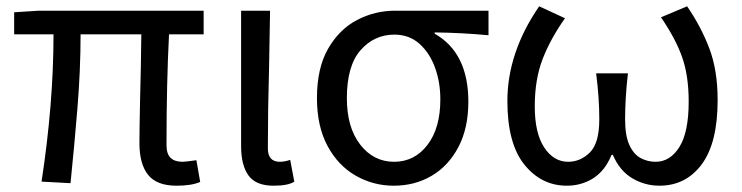

<svg xmlns="http://www.w3.org/2000/svg" viewBox="-20 -577 2357 610"><path d="M541 13Q478 13 450.5 -21.5Q423 -56 423 -122Q423 -162 425 -259Q428 -366 429 -468H236Q236 -355 226 -233Q216 -111 204 5L112 0Q150 -248 150 -468H25V-538L103 -543H627V-468H517Q509 -313 509 -116Q509 -88 522 -75.5Q535 -63 560 -63Q569 -63 604 -68L616 1Q589 13 541 13Z M849 13Q793 13 769.5 -19.5Q746 -52 746 -113V-543H838L835 -371Q831 -227 831 -106Q831 -63 869 -63Q884 -63 902 -69L915 0Q896 13 849 13Z M1231 13Q1166 13 1110 -19Q1054 -51 1020.5 -113.5Q987 -176 987 -265Q987 -361 1022.5 -422.5Q1058 -484 1114.5 -513.5Q1171 -543 1235 -543H1532V-465Q1446 -473 1361 -474V-470Q1468 -409 1468 -254Q1468 -170 1436.5 -110Q1405 -50 1351.5 -18.5Q1298 13 1231 13ZM1232 -63Q1297 -63 1338 -116.5Q1379 -170 1379 -261Q1379 -316 1362 -362.5Q1345 -409 1312.5 -438Q1280 -467 1233 -467Q1169 -467 1125.5 -417.5Q1082 -368 1082 -265Q1082 -172 1124.5 -117.5Q1167 -63 1232 -63Z M2075 13Q2029 13 1989 -10.5Q1949 -34 1927 -85H1923Q1902 -34 1864.5 -10.5Q1827 13 1781 13Q1700 13 1646 -54Q1592 -121 1592 -256Q1592 -410 1693 -557L1775 -519Q1729 -454 1704 -389.5Q1679 -325 1679 -239Q1679 -154 1709 -108.5Q1739 -63 1785 -63Q1824 -63 1854 -92.5Q1884 -122 1884 -198Q1884 -266 1874 -344H1975Q1966 -266 1966 -198Q1966 -146 1979.5 -116.5Q1993 -87 2015 -75Q2037 -63 2063 -63Q2109 -63 2138.5 -110Q2168 -157 2168 -254Q2168 -337 2147 -396Q2126 -455 2080 -522L2163 -557Q2207 -493 2233.5 -423.5Q2260 -354 2260 -259Q2260 -123 2209.5 -55Q2159 13 2075 13Z"/></svg>

Font: Source Han Sans & Saira Hybrid
Style: Regular
Weight: 400
Designer: Ryoko NISHIZUKA 西塚涼子 (kana & ideographs); Paul D. Hunt (Latin, Greek & Cyrillic); Wenlong ZHANG 张文龙 (bopomofo); Sandoll 
Foundry: Adobe Systems Incorporated
Version: Version 1.00;August 2, 2021;FontCreator 13.0.0.2675 64-bit